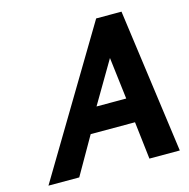

<svg xmlns="http://www.w3.org/2000/svg" viewBox="-105 -813 903 915"><g transform="rotate(-15 347.0 -355.5)"><path d="M463.4 -511.7 341.8 -305.2H488.3ZM499.5 -185.1H280.8L174.8 0H22.9L448.7 -710.9H573.7L670.9 0H521Z"/></g></svg>

Font: Tuffy
Style: BoldItalic
Weight: 700
Italic angle: -12°
Designer: Thatcher Ulrich, Karoly Barta, Michael Everson
Version: Version 001.271